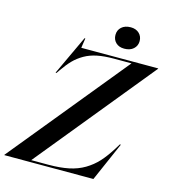

<svg xmlns="http://www.w3.org/2000/svg" viewBox="-191 -1003 984 1106"><g transform="rotate(15 301.5 -450.0)"><path d="M210 -770H214.8L206.1 -711.9H665V-710L95.2 -12.2H196.8Q266.6 -12.2 318.4 -22.9Q370.1 -33.7 411.1 -58.1Q452.1 -82.5 483.4 -116.7Q514.6 -150.9 547.9 -204.1L564.9 -231.9H570.8L469.2 0H-62V-2L508.8 -700.2H404.8Q347.2 -700.2 304.9 -691.7Q262.7 -683.1 229.2 -663.8Q195.8 -644.5 170.9 -618.9Q146 -593.3 118.2 -553.2L106 -535.2H100.1ZM377 -835Q377 -863.8 397.2 -881.8Q417.5 -899.9 452.1 -899.9Q482.9 -899.9 502 -881.8Q521 -863.8 521 -835.9Q521 -807.6 500.7 -789.3Q480.5 -771 445.8 -771Q414.1 -771 395.5 -789.1Q377 -807.1 377 -835Z"/></g></svg>

Font: Nyght Serif Medium Italic
Style: Regular
Weight: 500
Italic angle: -16°
Designer: Maksym Kobuzan
Version: Version 0.410;Glyphs 3.1.2 (3151)